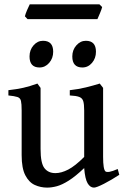

<svg xmlns="http://www.w3.org/2000/svg" viewBox="-20 -857 581 892"><path d="M534.2 -44.9Q498.5 -21.5 463.4 -3.4Q428.2 14.6 416.5 14.6Q398.9 14.6 387 -5.6Q375 -25.9 371.1 -76.2Q330.6 -37.6 299.6 -18.1Q268.6 1.5 244.4 8.1Q220.2 14.6 199.2 14.6Q168.9 14.6 141.8 2.4Q114.7 -9.8 97.7 -42.5Q80.6 -75.2 80.6 -136.2V-343.8Q80.6 -374.5 77.4 -388.2Q74.2 -401.9 61.3 -406.2Q48.3 -410.6 19 -413.6V-438Q58.6 -442.4 88.6 -449.2Q118.7 -456.1 153.8 -468.8L168.5 -448.7V-164.6Q168.5 -98.6 186.5 -75.7Q204.6 -52.7 237.3 -52.7Q265.1 -52.7 297.1 -69.3Q329.1 -85.9 371.1 -127.9V-343.8Q371.1 -373 366.7 -387.2Q362.3 -401.4 348.1 -406.7Q334 -412.1 304.2 -413.6V-438Q343.8 -442.4 378.7 -450.9Q413.6 -459.5 443.4 -468.8L459 -448.7V-128.9Q459 -69.3 470.2 -60.5Q475.6 -56.6 488.8 -58.8Q502 -61 526.9 -71.8ZM227.1 -616.7Q227.1 -586.4 208.5 -564.9Q189.9 -543.5 163.6 -543.5Q117.2 -543.5 117.2 -594.7Q117.2 -625 135.7 -646.2Q154.3 -667.5 179.7 -667.5Q227.1 -667.5 227.1 -616.7ZM425.8 -616.7Q425.8 -586.4 407.5 -564.9Q389.2 -543.5 362.8 -543.5Q315.9 -543.5 315.9 -594.7Q315.9 -625 334.7 -646.2Q353.5 -667.5 378.9 -667.5Q425.8 -667.5 425.8 -616.7ZM454.6 -824.2Q452.1 -813.5 444.3 -795.2Q436.5 -776.9 432.6 -768.1H107.9L95.7 -781.2Q98.1 -792 105.7 -809.8Q113.3 -827.6 118.2 -836.9H441.9Z"/></svg>

Font: Gentium Book Plus
Style: Regular
Weight: 400
Designer: Victor Gaultney, Annie Olsen, Iska Routamaa, Becca Hirsbrunner
Foundry: SIL International
Version: Version 6.101